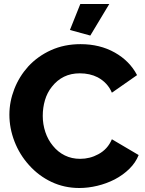

<svg xmlns="http://www.w3.org/2000/svg" viewBox="-20 -935 728 961"><path d="M382 -915 330 -785 432 -757 527 -915ZM125 -109Q173 -55 237.5 -24.5Q302 6 377 6Q421 6 467 -5Q513 -16 554 -37Q596 -59 627.5 -90Q659 -121 674 -159L540 -238Q519 -188 472 -163Q430 -140 381 -140Q339 -140 304.5 -157Q270 -174 245 -205Q220 -235 207 -274Q194 -313 194 -355Q194 -396 205 -433.5Q216 -471 239 -500Q292 -568 379 -568Q430 -568 469 -548Q519 -521 540 -471L666 -559Q629 -630 554.5 -672Q480 -714 383 -714Q302 -714 235.5 -684Q169 -654 121 -602Q76 -552 51.5 -489Q27 -426 27 -361Q27 -293 52.5 -227Q78 -161 125 -109Z"/></svg>

Font: RT Raleway ExtraBold
Style: Regular
Weight: 400
Designer: Matt McInerney, Pablo Impallari, Rodrigo Fuenzalida — Edited by Milan Moffatt in April 2016
Foundry: Matt McInerney, Pablo Impallari, Rodrigo Fuenzalida — Edited by Milan Moffatt in April 2016
Version: Version 3.001